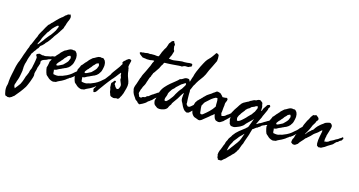

<svg xmlns="http://www.w3.org/2000/svg" viewBox="-188 -1231 3964 2122"><g transform="rotate(15 1793.5 -170.0)"><path d="M12.7 218.8Q16.6 215.8 21 210L28.3 200.2Q30.3 197.8 32.2 195.3Q34.2 192.9 36.1 190.9Q38.1 188.5 40 186Q42 183.6 43.9 180.7Q45.9 178.2 47.6 175.8Q49.3 173.3 50.8 170.9Q53.2 166.5 58.6 161.1Q61.5 156.2 63 154.8Q65.9 151.9 66.4 147.5Q79.1 123 86.4 100.1Q89.8 89.4 93.3 78.4Q96.7 67.4 100.6 55.7Q106.9 46.9 108.9 39.1Q111.3 30.3 116.2 21.5Q122.1 9.3 123.5 -2.9Q125 -14.2 131.8 -27.3Q139.6 -41 142.6 -60.1Q144 -69.8 146 -79.1Q147.9 -88.4 150.4 -97.7Q151.4 -104.5 152.6 -110.6Q153.8 -116.7 154.8 -122.1Q155.8 -127.4 156.7 -132.8Q157.7 -138.2 158.2 -143.6Q158.7 -147.9 159.4 -152.3Q160.2 -156.7 160.6 -161.1Q162.1 -170.4 160.2 -177.7Q159.7 -182.6 155.8 -185.5Q152.8 -188 150.4 -193.4Q149.4 -197.3 150.4 -199.7Q151.4 -202.6 149.4 -206.1Q152.3 -210.9 163.1 -215.3Q173.8 -219.7 181.6 -221.7Q187.5 -220.7 192.4 -219.7Q197.3 -218.8 199.2 -215.8Q204.1 -217.8 207 -215.8Q210 -213.4 214.8 -212.9Q216.8 -212.9 220.7 -213.9Q224.6 -214.8 226.6 -214.8Q243.2 -210.9 254.4 -213.4Q265.6 -215.8 278.3 -218.8Q286.6 -221.2 294.4 -221.7Q303.2 -222.7 309.6 -224.6Q315.9 -227.5 317.9 -228.5Q321.8 -231 325.2 -231.4Q330.1 -233.4 334.5 -232.9Q337.4 -232.4 343.8 -233.4Q348.1 -233.9 355 -236.8Q360.8 -239.3 367.2 -237.3Q381.8 -241.2 392.6 -244.1Q403.3 -247.1 417 -251Q419.9 -245.6 421.9 -242.4Q423.8 -239.3 424.3 -238.3Q425.8 -236.3 425.8 -234.4Q424.8 -229.5 419.4 -225.6Q414.1 -221.7 409.2 -226.6Q399.4 -222.7 395.5 -220.7Q391.6 -218.8 387.7 -216.8Q376 -213.4 367.2 -210.9Q357.9 -208.5 348.6 -202.1Q343.8 -201.7 339.1 -200.7Q334.5 -199.7 330.6 -198.7L311.5 -193.4Q307.1 -192.4 302.7 -191.2Q298.3 -189.9 293.9 -188.5Q272.5 -175.3 257.8 -171.9Q242.7 -168.5 228.5 -160.2Q221.7 -155.3 217.3 -149.4Q212.9 -143.6 214.8 -132.8Q217.8 -119.6 214.4 -113.3Q211.4 -108.4 209 -98.6Q208 -95.2 207.3 -92Q206.5 -88.9 205.6 -85.9Q204.1 -80.6 200.2 -74.2Q196.8 -64 196.3 -56.2Q195.8 -48.3 193.4 -40Q189.9 -27.3 187 -19Q183.6 -8.8 182.6 1Q182.6 3.9 182.6 6.8Q182.6 9.8 183.1 13.2Q183.6 16.6 183.6 19.8Q183.6 22.9 183.6 26.4Q183.6 34.7 179.7 46.4L172.9 67.4Q170.4 74.2 168 81.3Q165.5 88.4 163.1 96.2Q158.7 109.9 151.4 125Q148.4 131.3 146 137.5Q143.6 143.6 141.1 148.9Q136.2 161.1 130.9 169.9Q108.4 205.1 83.5 237.3Q58.6 269.5 31.2 300.8Q24.4 303.7 19 308.6Q13.7 313.5 8.8 318.4Q1 320.8 -2.4 323.7Q-6.3 327.1 -11.7 330.1Q-22.5 331.1 -33.7 331.5Q-44.9 332 -49.8 325.2Q-57.6 327.1 -60.1 324.2Q-61.5 322.3 -67.4 316.4Q-71.3 308.6 -72.8 300.8Q-74.2 293 -76.2 282.2Q-76.7 279.8 -77.1 277.8Q-77.6 275.9 -78.1 273.9Q-79.1 269 -79.1 265.6Q-79.6 260.3 -79.8 254.6Q-80.1 249 -80.1 243.7Q-80.1 231 -78.1 219.7Q-77.6 214.8 -74.7 207Q-71.8 199.2 -71.3 193.4Q-69.3 185.1 -69.3 174.8Q-69.3 170.4 -69.1 165.8Q-68.8 161.1 -68.4 156.2Q-65.4 118.2 -56.6 78.6Q-52.2 58.6 -48.3 39.8Q-44.4 21 -41 2.9Q-39.1 -3.4 -38.1 -9.8Q-37.6 -15.1 -35.2 -23.4Q-29.3 -44.9 -23.4 -62.5Q-17.6 -80.1 -9.8 -94.7Q-7.3 -100.1 -6.8 -104Q-6.3 -107.9 -3.9 -113.3Q1.5 -123 2 -127.9Q2.4 -132.3 4.9 -137.7Q9.8 -154.3 15.1 -168.9Q20.5 -183.6 27.3 -200.2Q30.3 -210 34.2 -220.7Q38.1 -231.4 41 -239.3Q44.4 -248.5 47.4 -253.9Q49.3 -257.3 50.5 -260.7Q51.8 -264.2 52.7 -267.6Q53.7 -271.5 53.7 -273.4Q53.7 -275.4 54.7 -278.3Q57.6 -288.1 66.4 -300.8Q70.3 -310.1 74.2 -319.1Q78.1 -328.1 82 -337.4Q85.9 -346.7 89.8 -356Q93.8 -365.2 97.7 -375Q99.1 -378.4 100.8 -381.6Q102.5 -384.8 104.5 -388.2Q108.4 -395 110.4 -401.4Q115.2 -420.4 120.6 -430.2L130.9 -449.2Q132.8 -452.6 134.5 -455.8Q136.2 -459 138.2 -462.4Q140.1 -465.8 142.1 -469Q144 -472.2 146.5 -475.6Q151.9 -485.4 157.2 -495.4Q162.6 -505.4 168 -515.6Q179.2 -536.1 191.4 -553.7Q209 -565.9 218.8 -582Q231 -590.3 242.7 -604.5Q252.9 -617.2 264.6 -627.9Q269 -631.8 273.4 -636Q277.8 -640.1 281.7 -644.5Q285.6 -648.9 290.3 -653.1Q294.9 -657.2 299.8 -661.1Q302.7 -664.1 306.2 -666Q309.1 -668 311.5 -671.9Q315.9 -672.4 322.3 -678.7Q328.1 -683.6 335 -689.9Q341.8 -696.3 346.7 -703.1Q355 -705.6 362.8 -713.9Q370.6 -722.2 380.9 -724.6Q390.6 -723.6 393.1 -726.1Q394.5 -727.5 398.4 -730.5Q409.2 -713.4 409.2 -701.7Q409.2 -689.5 404.3 -674.8Q403.3 -672.4 402.1 -669.7Q400.9 -667 399.9 -663.6Q398.9 -660.2 397.5 -657.2Q396 -654.3 394.5 -651.4Q392.6 -647 390.9 -643.1Q389.2 -639.2 388.2 -635.3Q386.2 -628.9 382.8 -621.1Q382.3 -613.3 377.9 -602.1Q376 -597.2 374 -592.5Q372.1 -587.9 370.1 -583Q368.2 -578.1 367.2 -572.8Q366.2 -567.4 364.3 -561.5Q361.3 -557.6 359.9 -555.2L355.5 -547.9Q353.5 -545.4 350.6 -540.5Q349.6 -538.6 348.6 -537.1Q347.7 -535.6 346.7 -534.2Q341.8 -529.3 340.3 -525.9Q338.4 -521 336.9 -518.6Q332.5 -511.7 326.2 -502.9Q320.8 -495.6 315.4 -486.3Q311.5 -481 307.4 -475.8Q303.2 -470.7 299.3 -465.3Q295.4 -460.4 291.5 -455.1Q287.6 -449.7 284.2 -444.3L276.4 -430.7Q272.9 -424.3 267.6 -418.9Q264.6 -415.5 263.2 -411.6Q261.7 -408.2 259.8 -406.2Q254.4 -399.4 249.3 -392.8Q244.1 -386.2 239.3 -379.4Q230 -366.7 215.8 -355.5Q209.5 -343.3 200.2 -335Q191.4 -327.1 182.6 -317.4Q164.6 -308.6 159.9 -292.7Q155.3 -276.9 139.6 -265.6Q134.8 -256.8 129.4 -248Q124 -239.3 116.2 -232.4Q106.4 -213.9 93.8 -200.2Q91.3 -190.9 88.4 -181.9Q85.4 -172.9 81.5 -164.1Q78.1 -155.3 75 -146.2Q71.8 -137.2 69.3 -127.9Q68.4 -123.5 67.4 -119.1Q66.4 -114.7 65.4 -109.9Q63 -98.6 60.5 -91.8Q60.1 -86.9 57.6 -82.5Q55.2 -78.1 54.7 -73.2Q53.7 -69.8 53.2 -66.4Q52.7 -63 52.2 -59.6Q51.8 -56.2 51.3 -52.7Q50.8 -49.3 49.8 -45.9Q47.9 -38.1 48.3 -30.3Q48.8 -26.4 48.6 -22Q48.3 -17.6 47.9 -12.7Q45.9 -1 46.9 0Q47.9 1 47.9 2.9Q47.9 10.7 44.9 22.5Q41.5 35.6 41 44.9Q39.1 58.6 36.1 71.3Q33.2 84 30.3 95.7Q27.8 101.1 27.3 105Q26.9 108.9 24.4 114.3Q18.6 127.9 16.1 136.7Q13.7 145.5 11.7 153.3L4.9 171.4Q1 182.6 2.9 191.4Q3.4 197.8 8.3 204.6Q12.7 210.9 12.7 218.8ZM298.8 -576.2Q290 -570.3 282.7 -564Q275.4 -557.6 267.6 -550.8Q254.4 -538.1 242.2 -524.4Q231 -509.8 223.1 -496.1Q215.8 -482.4 203.1 -470.7Q195.8 -456.5 189.2 -445.1Q182.6 -433.6 177.2 -424.8Q166.5 -407.2 158.2 -386.7Q157.2 -382.3 156 -378.4Q154.8 -374.5 152.8 -370.6Q149.9 -364.3 146.5 -355.5Q144 -350.1 141.4 -345Q138.7 -339.8 135.3 -335Q128.4 -325.2 133.8 -315.4Q147 -328.1 156.2 -341.3Q166.5 -356 177.7 -368.2Q189.9 -382.3 192.4 -389.6Q201.2 -402.3 208.5 -410.2Q216.3 -418.9 221.7 -426.8Q228.5 -432.6 234.4 -442.4Q247.6 -453.6 255.9 -467.3Q265.6 -482.9 275.4 -495.1Q277.8 -497.6 278.3 -500Q278.8 -502.4 281.2 -504.9Q287.6 -511.7 288.1 -515.1Q288.6 -518.6 291 -521.5Q293.5 -526.9 295.9 -532.5Q298.3 -538.1 300.3 -543.5Q302.7 -548.8 304.9 -554.4Q307.1 -560.1 309.6 -565.4Q304.7 -571.3 298.8 -576.2Z M334 -215.8Q340.3 -219.2 349.6 -230.7Q358.9 -242.2 367.7 -253.2Q376.5 -264.2 380.9 -265.6Q383.8 -270.5 386.2 -273.9Q388.7 -277.3 393.6 -280.3Q401.4 -294.4 414.1 -304.2Q427.2 -314.5 438.5 -326.2Q447.8 -330.1 457.3 -335Q466.8 -339.8 476.1 -346.2Q495.1 -358.9 518.6 -359.4Q529.3 -354.5 539.6 -356.4Q549.3 -358.4 558.6 -351.6Q564 -342.3 567.4 -340.3Q570.8 -338.4 573.2 -335Q577.1 -322.8 579.1 -318.8Q581.5 -314.9 582 -310.5Q582.5 -303.2 583 -298.1Q583.5 -293 584 -289.6Q584.5 -283.2 584 -277.3Q581.1 -252.4 574.2 -227.5Q573.2 -224.6 572.3 -221.7Q571.3 -218.8 570.3 -215.3Q568.4 -209 565.4 -204.1Q558.1 -194.8 555.2 -189Q550.8 -181.2 548.8 -178.7Q543 -172.9 537.8 -168Q532.7 -163.1 528.3 -159.2Q523.9 -156.7 519.5 -154.1Q515.1 -151.4 510.7 -148.4Q502.4 -143.1 491.2 -140.6L482.4 -135.3Q478 -132.3 472.7 -131.8Q463.9 -125.5 453.1 -121.6Q448.2 -119.6 443.1 -117.7Q438 -115.7 432.6 -113.3Q425.3 -110.4 419.9 -106.4Q414.6 -102.5 406.2 -98.6Q401.9 -97.2 392.1 -95.2Q382.8 -93.8 378.9 -91.8Q383.8 -82 382.8 -67.4Q382.3 -53.7 387.7 -43Q400.4 -40 415.5 -38.6Q430.7 -37.1 444.3 -39.1Q446.8 -39.6 449.5 -40.5Q452.1 -41.5 455.1 -42.5Q458 -43.5 460.9 -44.4Q463.9 -45.4 466.8 -45.9Q477.5 -47.9 487.8 -50.8Q498 -53.7 505.9 -58.6Q534.2 -68.4 560.5 -85Q586.9 -101.6 606.4 -121.1Q618.2 -128.9 632.3 -142.6Q646.5 -156.2 654.3 -168Q668.9 -183.6 680.2 -192.4Q691.4 -201.2 701.2 -200.2Q709 -200.2 716.3 -190.9Q723.6 -181.6 714.8 -170.9Q705.6 -165 694.3 -153.3Q683.6 -141.6 671.9 -136.7Q663.6 -131.3 649.9 -115.2Q636.7 -100.1 627.9 -91.8Q626 -89.8 623.5 -87.4Q621.1 -85 617.7 -82.5Q611.3 -77.6 607.4 -72.3Q592.3 -59.6 578.1 -50.8Q572.8 -52.7 569.3 -48.8Q564.9 -43.5 561.5 -41Q560.1 -40 558.6 -39.1Q557.1 -38.1 555.2 -37.1Q553.2 -36.1 551.8 -35.2Q550.3 -34.2 548.8 -33.2Q541 -26.4 531.7 -19.5Q522.5 -12.7 512.7 -7.8Q502.9 -2 493.2 3.2Q483.4 8.3 473.6 12.2Q463.9 16.1 454.3 21.5Q444.8 26.9 435.5 33.2L424.8 34.7Q422.4 35.2 419.9 35.4Q417.5 35.6 415 36.1Q409.7 38.1 404.8 38.1Q399.9 38.1 392.6 36.1Q360.4 27.3 339.8 4.9Q336.9 2 333.7 -0.7Q330.6 -3.4 327.1 -5.9Q319.3 -11.7 316.4 -16.6Q312 -23.9 307.4 -39.6Q302.7 -55.2 299.3 -71.5Q295.9 -87.9 295.9 -96.7Q298.8 -102.5 302.2 -116.9Q305.7 -131.3 308.1 -145.8Q310.5 -160.2 310.5 -166Q312.5 -168 318.1 -179Q323.7 -189.9 328.9 -201.4Q334 -212.9 334 -215.8ZM491.2 -278.3Q484.4 -269.5 477.5 -261.7Q470.7 -253.9 461.9 -247.1Q456.1 -236.3 448.2 -227.5Q440.4 -218.8 432.6 -210.9Q428.7 -203.1 423.8 -198.7Q418.9 -194.3 413.1 -189.5Q406.7 -178.7 397.5 -168.9Q388.2 -159.2 393.6 -146.5Q404.3 -144.5 415 -149.4Q425.8 -154.3 433.6 -158.2Q437.5 -160.6 441.7 -162.6Q445.8 -164.6 449.7 -166.5Q453.6 -168.5 457.5 -170.4Q461.4 -172.4 464.8 -174.8L490.2 -200.2Q496.1 -205.6 502 -212.9Q504.4 -216.3 507.1 -220Q509.8 -223.6 512.7 -227.5Q515.1 -238.3 520.5 -247.6Q526.4 -257.3 525.4 -267.6Q524.9 -272 522 -277.8Q519 -283.7 518.6 -287.1Q508.3 -287.1 503.4 -283.7Q501 -281.7 497.8 -280.5Q494.6 -279.3 491.2 -278.3Z M657.2 -215.8Q663.6 -219.2 672.9 -230.7Q682.1 -242.2 690.9 -253.2Q699.7 -264.2 704.1 -265.6Q707 -270.5 709.5 -273.9Q711.9 -277.3 716.8 -280.3Q724.6 -294.4 737.3 -304.2Q750.5 -314.5 761.7 -326.2Q771 -330.1 780.5 -335Q790 -339.8 799.3 -346.2Q818.4 -358.9 841.8 -359.4Q852.5 -354.5 862.8 -356.4Q872.6 -358.4 881.8 -351.6Q887.2 -342.3 890.6 -340.3Q894 -338.4 896.5 -335Q900.4 -322.8 902.3 -318.8Q904.8 -314.9 905.3 -310.5Q905.8 -303.2 906.2 -298.1Q906.7 -293 907.2 -289.6Q907.7 -283.2 907.2 -277.3Q904.3 -252.4 897.5 -227.5Q896.5 -224.6 895.5 -221.7Q894.5 -218.8 893.6 -215.3Q891.6 -209 888.7 -204.1Q881.3 -194.8 878.4 -189Q874 -181.2 872.1 -178.7Q866.2 -172.9 861.1 -168Q856 -163.1 851.6 -159.2Q847.2 -156.7 842.8 -154.1Q838.4 -151.4 834 -148.4Q825.7 -143.1 814.5 -140.6L805.7 -135.3Q801.3 -132.3 795.9 -131.8Q787.1 -125.5 776.4 -121.6Q771.5 -119.6 766.4 -117.7Q761.2 -115.7 755.9 -113.3Q748.5 -110.4 743.2 -106.4Q737.8 -102.5 729.5 -98.6Q725.1 -97.2 715.3 -95.2Q706.1 -93.8 702.1 -91.8Q707 -82 706.1 -67.4Q705.6 -53.7 710.9 -43Q723.6 -40 738.8 -38.6Q753.9 -37.1 767.6 -39.1Q770 -39.6 772.7 -40.5Q775.4 -41.5 778.3 -42.5Q781.2 -43.5 784.2 -44.4Q787.1 -45.4 790 -45.9Q800.8 -47.9 811 -50.8Q821.3 -53.7 829.1 -58.6Q857.4 -68.4 883.8 -85Q910.2 -101.6 929.7 -121.1Q941.4 -128.9 955.6 -142.6Q969.7 -156.2 977.5 -168Q992.2 -183.6 1003.4 -192.4Q1014.6 -201.2 1024.4 -200.2Q1032.2 -200.2 1039.6 -190.9Q1046.9 -181.6 1038.1 -170.9Q1028.8 -165 1017.6 -153.3Q1006.8 -141.6 995.1 -136.7Q986.8 -131.3 973.1 -115.2Q960 -100.1 951.2 -91.8Q949.2 -89.8 946.8 -87.4Q944.3 -85 940.9 -82.5Q934.6 -77.6 930.7 -72.3Q915.5 -59.6 901.4 -50.8Q896 -52.7 892.6 -48.8Q888.2 -43.5 884.8 -41Q883.3 -40 881.8 -39.1Q880.4 -38.1 878.4 -37.1Q876.5 -36.1 875 -35.2Q873.5 -34.2 872.1 -33.2Q864.3 -26.4 855 -19.5Q845.7 -12.7 835.9 -7.8Q826.2 -2 816.4 3.2Q806.6 8.3 796.9 12.2Q787.1 16.1 777.6 21.5Q768.1 26.9 758.8 33.2L748 34.7Q745.6 35.2 743.2 35.4Q740.7 35.6 738.3 36.1Q732.9 38.1 728 38.1Q723.1 38.1 715.8 36.1Q683.6 27.3 663.1 4.9Q660.2 2 657 -0.7Q653.8 -3.4 650.4 -5.9Q642.6 -11.7 639.6 -16.6Q635.3 -23.9 630.6 -39.6Q626 -55.2 622.6 -71.5Q619.1 -87.9 619.1 -96.7Q622.1 -102.5 625.5 -116.9Q628.9 -131.3 631.3 -145.8Q633.8 -160.2 633.8 -166Q635.7 -168 641.4 -179Q647 -189.9 652.1 -201.4Q657.2 -212.9 657.2 -215.8ZM814.5 -278.3Q807.6 -269.5 800.8 -261.7Q793.9 -253.9 785.2 -247.1Q779.3 -236.3 771.5 -227.5Q763.7 -218.8 755.9 -210.9Q752 -203.1 747.1 -198.7Q742.2 -194.3 736.3 -189.5Q730 -178.7 720.7 -168.9Q711.4 -159.2 716.8 -146.5Q727.5 -144.5 738.3 -149.4Q749 -154.3 756.8 -158.2Q760.7 -160.6 764.9 -162.6Q769 -164.6 772.9 -166.5Q776.9 -168.5 780.8 -170.4Q784.7 -172.4 788.1 -174.8L813.5 -200.2Q819.3 -205.6 825.2 -212.9Q827.6 -216.3 830.3 -220Q833 -223.6 835.9 -227.5Q838.4 -238.3 843.8 -247.6Q849.6 -257.3 848.6 -267.6Q848.1 -272 845.2 -277.8Q842.3 -283.7 841.8 -287.1Q831.5 -287.1 826.7 -283.7Q824.2 -281.7 821 -280.5Q817.9 -279.3 814.5 -278.3Z M1070.3 -148.4 1076.2 -143.6Q1078.6 -139.6 1074.7 -132.8Q1072.8 -129.4 1071.5 -126.5Q1070.3 -123.5 1069.3 -121.1Q1069.8 -119.1 1070.3 -117.4Q1070.8 -115.7 1071.3 -114.7Q1072.3 -111.8 1070.3 -108.4Q1077.1 -103 1079.1 -97.2Q1081.5 -89.4 1085.9 -84Q1091.8 -77.6 1096.2 -74.2Q1101.6 -70.8 1106.4 -65.4Q1111.8 -68.4 1114.3 -68.4Q1117.7 -68.4 1122.1 -70.3Q1130.4 -81.1 1135.7 -97.7Q1136.7 -101.6 1137.7 -106.4Q1138.7 -111.3 1138.7 -115.2Q1138.2 -127.9 1130.9 -141.6Q1123.5 -155.8 1120.1 -168Q1116.2 -176.3 1117.7 -185.5Q1119.1 -195.8 1117.2 -203.1Q1116.7 -208 1114.3 -210.9Q1113.3 -212.4 1112.3 -214.1Q1111.3 -215.8 1110.4 -217.8Q1108.4 -226.1 1108.9 -235.4Q1109.9 -245.1 1104.5 -252Q1098.6 -246.1 1085.9 -229.7Q1073.2 -213.4 1060.8 -197.3Q1048.3 -181.2 1043 -175.8Q1040.5 -172.4 1037.8 -169.2Q1035.2 -166 1032.2 -163.6Q1029.3 -161.1 1026.6 -158Q1023.9 -154.8 1021.5 -151.4Q1005.9 -131.8 998.3 -122.6Q990.7 -113.3 983.4 -103.5Q976.1 -93.8 960 -72.3Q954.6 -64.5 941.7 -46.9Q928.7 -29.3 916.7 -12.9Q904.8 3.4 902.3 8.8Q896.5 18.6 887.2 25.9Q877.9 33.2 865.2 33.2Q865.2 32.7 863.3 25.6Q861.3 18.6 859.6 11Q857.9 3.4 857.4 2.9Q860.4 -2.9 861.8 -8.8Q863.3 -14.2 870.1 -19.5Q872.1 -25.9 881.3 -40.8Q890.6 -55.7 902.8 -73Q915 -90.3 925.5 -105Q936 -119.6 939.5 -125Q945.8 -131.3 957.8 -147Q969.7 -162.6 981.7 -178.5Q993.7 -194.3 999 -201.2Q1003.4 -214.4 1017.3 -234.1Q1031.2 -253.9 1047.1 -274.7Q1063 -295.4 1073.2 -310.5Q1078.1 -318.4 1081.5 -324.2Q1085 -330.1 1088.9 -336.9Q1092.8 -340.8 1095.7 -345.7Q1097.7 -353 1093.8 -356.9Q1090.3 -360.8 1090.8 -367.2Q1099.6 -383.8 1107.9 -388.2Q1116.7 -393.1 1125 -404.3Q1130.9 -408.2 1134.3 -410.2Q1139.2 -412.6 1143.6 -417Q1150.4 -423.8 1163.8 -420.7Q1177.2 -417.5 1179.7 -412.1Q1180.2 -409.2 1179.7 -404.3Q1179.2 -401.9 1178.7 -399.4Q1178.2 -397 1177.7 -394.5Q1176.8 -390.1 1175.8 -386.2Q1174.8 -382.3 1173.8 -378.4Q1172.9 -375 1171.9 -370.8Q1170.9 -366.7 1169.9 -362.3Q1168 -351.6 1166.5 -341.8Q1165 -332 1172.9 -323.2Q1171.9 -318.4 1173.3 -311.5Q1174.8 -304.7 1176.8 -298.8Q1178.7 -267.6 1188 -236.8Q1197.3 -206.1 1208 -180.7Q1208 -175.8 1209.5 -170.9Q1210.9 -166 1212.9 -161.1Q1215.8 -129.9 1207 -99.1Q1202.6 -84 1198.5 -68.8Q1194.3 -53.7 1190.4 -39.1Q1184.6 -29.3 1180.7 -16.6Q1177.2 -5.4 1170.9 2Q1166 9.8 1162.1 19.5Q1158.2 29.3 1146.5 35.2Q1140.1 37.1 1133.3 35.2Q1127 33.2 1121.1 35.2Q1116.7 35.6 1112.3 37.6Q1108.9 39.1 1104.5 39.1Q1091.8 41.5 1083.5 36.6Q1076.2 32.7 1063.5 30.3Q1063.5 27.3 1060.5 25.9Q1057.6 24.4 1055.7 22.5Q1052.2 7.8 1047.9 0Q1044.4 -6.8 1042 -14.6Q1039.1 -25.9 1039.1 -35.6Q1039.1 -46.4 1034.2 -56.6Q1030.3 -65.4 1030.8 -67.4Q1031.2 -69.3 1031.2 -73.2Q1031.2 -85.9 1029.8 -101.1Q1028.3 -116.7 1042 -126Q1047.4 -129.9 1049.3 -136.2Q1051.3 -141.6 1057.6 -147.5Q1059.6 -149.4 1064 -149.4Q1067.4 -149.4 1070.3 -148.4Z M1575.2 -539.1Q1596.7 -535.6 1612.5 -534.7Q1628.4 -533.7 1647.5 -537.1L1686 -542.5Q1701.7 -544.4 1723.6 -546.9Q1729.5 -547.4 1735.8 -546.9Q1739.3 -546.4 1742.2 -546.1Q1745.1 -545.9 1748 -545.9Q1760.7 -545.9 1772.9 -546.9Q1785.2 -547.9 1795.9 -548.8Q1797.9 -549.3 1799.6 -549.8Q1801.3 -550.3 1802.7 -550.8Q1805.7 -551.8 1808.6 -550.8Q1813 -550.8 1817.4 -550.8Q1821.8 -550.8 1826.2 -551.3Q1835 -551.8 1841.8 -544.9Q1844.7 -535.2 1843.8 -534.2Q1842.3 -532.7 1841.8 -531.2Q1840.8 -518.6 1838.4 -518.6Q1835.9 -518.6 1835.9 -516.6Q1828.1 -514.6 1822.8 -513.2Q1817.4 -511.7 1814.5 -506.8Q1797.9 -503.4 1783.7 -505.4Q1769.5 -507.8 1754.9 -501Q1747.6 -497.6 1740.7 -493.7Q1733.9 -489.3 1722.7 -493.2Q1712.9 -493.2 1700.2 -492.2Q1687.5 -491.2 1675.8 -490.2Q1659.2 -488.8 1638.4 -487.1Q1617.7 -485.4 1606.4 -484.9Q1595.7 -484.4 1575.7 -483.4Q1555.7 -482.4 1540 -482.4Q1532.2 -476.1 1529.8 -465.8Q1527.3 -456.1 1519.5 -450.2Q1510.7 -430.7 1506.8 -425.3Q1502.4 -419.4 1500 -410.2Q1486.3 -392.6 1475.1 -373.5Q1464.8 -356 1449.2 -337.9Q1447.3 -327.1 1441.9 -318.8Q1437 -311 1434.6 -296.9Q1424.3 -283.2 1418.9 -264.6Q1416.5 -255.9 1413.3 -246.6Q1410.2 -237.3 1406.2 -227.5Q1404.3 -219.7 1401.9 -212.4Q1399.4 -205.1 1396.5 -197.3Q1393.1 -188.5 1387.2 -179.2Q1384.8 -175.3 1382.1 -170.7Q1379.4 -166 1377 -161.1Q1375 -159.2 1375 -155.8Q1375 -153.3 1374 -150.4Q1372.6 -147 1371.1 -143.8Q1369.6 -140.6 1368.2 -138.2Q1366.2 -134.8 1363.3 -127.9Q1361.8 -124.5 1360.8 -117.7Q1359.9 -110.8 1358.4 -107.4Q1357.9 -106 1357.4 -104.5Q1356.9 -103 1356.4 -102.1Q1356 -101.1 1355.5 -99.6Q1355 -98.1 1354.5 -96.7Q1351.6 -83 1354.5 -78.1Q1357.4 -73.2 1359.4 -68.4Q1360.4 -65.4 1361.3 -63Q1362.3 -60.5 1363.3 -58.1Q1365.7 -53.7 1366.2 -48.8Q1368.7 -47.9 1371.1 -46.9Q1373.5 -45.9 1375.5 -44.9Q1379.4 -43 1384.8 -43Q1391.1 -42 1397.5 -48.3Q1404.3 -55.2 1409.2 -55.7Q1415 -57.6 1422.4 -57.6Q1428.7 -57.6 1433.6 -60.5Q1436.5 -63 1439 -65.4Q1441.4 -67.9 1443.4 -70.3Q1446.3 -74.7 1454.1 -77.1Q1469.7 -81.1 1470.7 -83.5Q1471.2 -85.4 1477.5 -90.8Q1481 -93.3 1484.1 -95.7Q1487.3 -98.1 1489.7 -100.1Q1493.7 -103.5 1502.9 -109.4Q1512.7 -114.3 1514.2 -115.2Q1515.6 -116.2 1522.5 -122.1Q1527.3 -124.5 1531.5 -127.2Q1535.6 -129.9 1539.1 -132.8Q1544.4 -137.7 1554.7 -143.6Q1566.4 -148.4 1567.6 -149.7Q1568.8 -150.9 1569.3 -152.8Q1569.8 -154.8 1580.1 -161.1Q1583.5 -168.5 1588.9 -173.8Q1591.3 -176.3 1594.2 -179.4Q1597.2 -182.6 1600.6 -186.5Q1606.9 -193.8 1612.8 -198.2Q1619.6 -203.6 1624 -208Q1626 -209.5 1628.9 -212.4Q1631.8 -215.3 1635.7 -215.8Q1638.7 -218.3 1640.9 -220.2Q1643.1 -222.2 1645 -224.1Q1647 -226.1 1649.7 -228.5Q1652.3 -231 1656.2 -234.4L1661.1 -239.3Q1664.6 -242.7 1666 -243.2Q1670.4 -243.2 1672.4 -240.2Q1674.8 -237.3 1678.7 -237.3Q1678.2 -231 1678 -227.1Q1677.7 -223.1 1677.7 -221.2Q1677.7 -217.3 1675.8 -213.9Q1669.9 -204.6 1662.6 -204.1Q1655.3 -203.1 1651.4 -193.4Q1648.4 -195.3 1644 -194.3Q1639.6 -193.4 1637.7 -191.4Q1639.6 -188 1639.6 -184.6Q1639.6 -182.6 1640.6 -177.7Q1622.6 -159.7 1617.2 -149.4Q1605 -136.7 1604.5 -135.3L1603.5 -133.8L1595.7 -126Q1582 -115.2 1575.2 -105.5Q1568.8 -96.2 1554.7 -87.9Q1543.9 -80.1 1540 -76.2Q1538.1 -74.2 1535.2 -71.5Q1532.2 -68.8 1528.3 -65.4Q1525.9 -63 1521 -57.1Q1516.1 -51.3 1512.7 -48.8Q1506.3 -43.9 1499.5 -40Q1494.1 -37.1 1488.3 -30.3Q1474.1 -23.9 1467.3 -14.6Q1460.9 -6.3 1448.2 2Q1439.5 7.8 1424.3 16.6Q1409.2 25.4 1398.4 29.3Q1397 29.8 1395.5 30.3Q1394 30.8 1393.1 31.2Q1392.1 31.7 1390.6 32.2Q1389.2 32.7 1387.7 33.2Q1379.9 28.3 1372.6 23.4Q1365.2 18.6 1360.4 9.8Q1351.1 2.9 1346.2 0Q1340.3 -3.4 1335.9 -7.8Q1331.1 -16.1 1325.7 -24.4Q1320.3 -32.7 1314 -41Q1301.3 -58.1 1294.9 -78.1Q1293.5 -80.6 1292.5 -86.4L1291 -95.7Q1290 -99.6 1289.1 -103Q1288.1 -106.4 1287.1 -109.4Q1285.2 -114.3 1286.1 -124Q1286.1 -130.9 1288.1 -136.7Q1289.1 -140.1 1290 -143.8Q1291 -147.5 1292 -151.4Q1293.9 -157.7 1296.4 -163.8Q1298.8 -169.9 1301.3 -175.8Q1307.1 -189 1309.6 -201.2Q1315.4 -221.7 1322.3 -240.2Q1323.7 -243.7 1324.7 -249.5Q1325.2 -253.9 1330.1 -255.9Q1334 -275.4 1342.8 -293.5Q1351.6 -311.5 1360.4 -328.1Q1365.7 -338.4 1370.6 -348.9Q1375.5 -359.4 1380.4 -370.1Q1385.3 -380.9 1390.1 -391.4Q1395 -401.9 1400.4 -412.1Q1400.9 -422.9 1408.2 -431.6Q1408.7 -441.4 1416 -452.6Q1423.3 -463.9 1425.8 -473.6Q1415 -476.6 1401.9 -474.1Q1388.7 -471.7 1378.9 -469.7Q1361.3 -469.2 1341.8 -469.7Q1338.4 -470.2 1335.2 -470.9Q1332 -471.7 1328.6 -472.2Q1322.3 -473.6 1316.4 -473.6Q1307.6 -473.1 1303.2 -475.1Q1298.3 -477.5 1293.9 -475.6Q1280.3 -487.3 1265.9 -496.1Q1251.5 -504.9 1247.1 -518.6Q1247.1 -521.5 1250 -523.4Q1253.9 -526.4 1254.9 -527.3Q1263.2 -529.8 1272.5 -528.8Q1281.7 -528.3 1288.1 -532.2Q1302.2 -530.3 1316.9 -534.2Q1330.1 -538.1 1344.7 -537.1Q1346.7 -537.1 1350.6 -536.1Q1354.5 -535.2 1356.4 -535.2Q1361.3 -534.7 1364.7 -535.2Q1366.7 -535.6 1368.7 -536.1Q1370.6 -536.6 1373 -537.1Q1378.9 -538.1 1385.7 -537.1Q1392.6 -536.1 1399.4 -537.1Q1413.6 -538.1 1430.2 -534.7Q1448.2 -531.2 1461.9 -536.1Q1464.4 -543 1467 -550Q1469.7 -557.1 1473.1 -564Q1480 -578.1 1483.4 -591.8Q1487.3 -597.7 1491.2 -605Q1495.1 -612.3 1497.1 -619.1L1506.3 -634.8Q1508.3 -637.7 1510.3 -640.6Q1512.2 -643.6 1514.6 -646.5Q1521.5 -660.6 1524.9 -673.3Q1526.9 -680.2 1529.1 -687.3Q1531.2 -694.3 1534.2 -702.1Q1540.5 -709 1546.9 -717.3Q1553.2 -725.6 1559.6 -735.4Q1566.9 -734.4 1570.8 -739.3Q1575.2 -744.1 1584 -738.3Q1584 -735.4 1586.4 -732.9Q1588.9 -730.5 1586.9 -725.6Q1596.7 -715.8 1599.6 -708Q1601.6 -700.2 1598.1 -689.9Q1594.7 -679.7 1599.6 -670.9Q1601.6 -666.5 1600.6 -661.6Q1599.6 -656.2 1601.6 -653.3Q1604 -647.9 1606.9 -643.6Q1610.4 -638.7 1610.4 -630.9Q1610.4 -627.9 1608.9 -623.5Q1607.4 -619.1 1605.5 -614.3Q1602.1 -599.6 1599.6 -593.8Q1598.6 -590.8 1597.7 -587.6Q1596.7 -584.5 1595.7 -581.1Q1588.9 -572.8 1588.9 -570.8Q1588.9 -569.3 1587.9 -566.4Q1586.4 -563.5 1585 -559.8Q1583.5 -556.2 1581.5 -552.2Q1579.6 -548.3 1578.1 -544.9Q1576.7 -541.5 1575.2 -539.1Z M1910.2 -84Q1917 -84 1919.9 -83Q1922.9 -82 1924.8 -82Q1934.6 -82 1950 -95.9Q1965.3 -109.9 1974.6 -117.2Q1994.6 -121.6 2007.1 -142.8Q2019.5 -164.1 2035.2 -179.7Q2055.2 -199.7 2067.6 -215.6Q2080.1 -231.4 2088.9 -231.4Q2096.7 -231.4 2100.1 -224.1Q2104.5 -215.3 2106.4 -211.9Q2104.5 -210 2104.5 -206.1Q2104.5 -201.7 2102.5 -199.2Q2100.6 -196.3 2096.7 -193.4Q2092.8 -190.4 2089.8 -186.5L2080.1 -174.8Q2067.4 -162.1 2056.2 -142.6Q2044.9 -123 2033.9 -105.7Q2022.9 -88.4 2010.7 -81.1Q1984.9 -64.5 1969.2 -45.9Q1954.1 -27.8 1935.5 -16.6Q1933.6 -16.6 1933.1 -17.1Q1932.6 -17.6 1931.6 -17.6Q1927.2 -17.6 1925.3 -15.6Q1923.3 -13.7 1919.9 -13.7Q1901.9 -20.5 1891.1 -29.1Q1880.4 -37.6 1863.3 -66.4Q1858.9 -73.7 1855.5 -82.5Q1852.1 -92.3 1847.7 -99.6L1834.5 -123.5Q1829.1 -133.3 1829.1 -156.2Q1829.1 -166 1831.1 -185.5Q1833 -205.1 1835 -216.8Q1819.8 -201.7 1807.1 -179.2Q1800.8 -168.5 1794.9 -158.2Q1789.1 -147.9 1783.2 -138.7Q1767.6 -114.7 1749.5 -91.3Q1731.9 -68.8 1731.4 -56.6Q1725.6 -50.8 1718.8 -39.6Q1711.9 -28.3 1708.3 -20.3Q1704.6 -12.2 1708 -15.6Q1694.3 6.8 1668.5 16.1Q1642.6 25.4 1620.1 25.4Q1615.7 24.9 1611.3 24.4Q1606.9 23.9 1602.5 23.4Q1594.2 22.9 1585.9 16.6L1571.3 5.9Q1555.7 -2 1549.8 -18.6Q1543.9 -35.2 1543.9 -54.7Q1556.2 -85.4 1558.1 -109.9Q1560.1 -133.8 1569.3 -157.2Q1583 -193.4 1607.9 -221.7Q1632.8 -250 1660.2 -273.4Q1682.1 -292 1710.7 -314.2Q1739.3 -336.4 1752 -351.6Q1767.6 -354 1778.6 -361.1Q1789.6 -368.2 1800.8 -374.5Q1812 -380.9 1827.1 -380.9Q1849.6 -380.9 1853.5 -373Q1857.4 -365.2 1865.2 -351.6Q1871.6 -367.7 1875 -384.3Q1877 -392.6 1879.6 -400.4Q1882.3 -408.2 1885.7 -415Q1891.6 -445.3 1905.8 -479.5Q1919.9 -513.7 1934.1 -542.5Q1945.8 -565.9 1957.3 -587.2Q1968.8 -608.4 1972.7 -614.3Q1987.8 -637.7 2005.4 -653.8Q2022.5 -669.9 2035.2 -688.5Q2044.9 -700.2 2054.2 -715.3Q2064 -731.9 2069.3 -735.4Q2096.7 -728 2098.1 -713.9Q2099.6 -699.7 2099.6 -681.6Q2099.6 -666 2096.7 -650.4L2063.5 -581.1Q2049.8 -555.7 2037.6 -529.3Q2025.4 -502.9 2014.6 -475.6Q1996.6 -440.4 1975.1 -414.1Q1964.4 -400.9 1954.8 -386.7Q1945.3 -372.6 1936.5 -357.4Q1933.1 -347.2 1926.3 -337.4Q1922.9 -332.5 1919.9 -327.9Q1917 -323.2 1914.1 -318.4L1896.5 -276.4Q1890.6 -268.6 1890.6 -261.7Q1892.6 -257.3 1892.6 -253.9V-249Q1892.6 -244.6 1892.6 -240.2Q1892.6 -235.8 1892.1 -231.4Q1891.6 -227.1 1891.6 -222.4Q1891.6 -217.8 1891.6 -212.9Q1891.6 -163.1 1895.5 -115.2Q1893.6 -111.8 1893.6 -110.4Q1893.6 -103.5 1900.9 -96.2Q1908.2 -89.4 1910.2 -84ZM1816.4 -321.3 1792 -305.7Q1784.7 -303.2 1772.5 -291.5L1752 -272.5L1731.4 -253.9Q1724.6 -241.2 1712.9 -232.4Q1701.2 -223.6 1693.4 -212.9Q1682.6 -199.2 1672.4 -180.7Q1662.1 -162.1 1663.1 -149.4Q1660.6 -140.6 1658 -133.1Q1655.3 -125.5 1652.3 -119.1Q1646.5 -106.9 1646.5 -90.8Q1646.5 -78.1 1654.8 -77.6Q1663.1 -77.1 1667 -77.1Q1681.6 -86.9 1698 -105.7Q1714.4 -124.5 1727.8 -144.5Q1741.2 -164.6 1746.1 -177.7Q1756.8 -196.3 1770.5 -217.3Q1784.2 -238.3 1800.8 -254.9L1826.2 -295.9Q1827.1 -298.3 1828.1 -300.5Q1829.1 -302.7 1830.1 -304.7Q1832 -308.1 1832 -313.5Q1832 -319.8 1828.1 -325.2Q1824.2 -325.2 1821.3 -323.7Q1818.4 -322.3 1816.4 -321.3Z M2318.4 -271.5 2317.4 -263.7Q2318.4 -260.3 2315.4 -252Q2310.5 -246.1 2309.6 -239.3Q2307.6 -235.4 2306.2 -232.4Q2304.7 -229.5 2303.7 -224.6Q2301.8 -218.8 2302.2 -210.9Q2302.7 -207 2302.5 -203.4Q2302.2 -199.7 2301.8 -196.3Q2299.8 -185.5 2298.8 -175.3Q2297.9 -165 2296.9 -154.3Q2296.9 -143.6 2294.9 -129.9Q2293 -116.2 2291 -105.5Q2295.4 -97.7 2295.9 -90.8Q2296.4 -83.5 2302.7 -78.1Q2322.3 -81.1 2334 -87.4Q2345.7 -93.8 2356.4 -105.5Q2364.3 -108.9 2368.7 -112.3Q2372.6 -115.7 2379.9 -120.1L2387.7 -127.9Q2399.4 -134.3 2400.9 -135.7Q2401.9 -136.7 2403.6 -137.7Q2405.3 -138.7 2407.2 -139.6Q2423.8 -150.4 2432.6 -162.1Q2439.9 -168 2444.8 -174.3Q2448.7 -179.7 2460 -184.6Q2466.3 -192.4 2474.1 -197.8Q2481.9 -203.1 2488.3 -210.9Q2493.7 -210.9 2496.1 -209Q2497.6 -208 2499.3 -207Q2501 -206.1 2502.9 -205.1Q2505.9 -197.3 2503.9 -189Q2502 -180.7 2497.1 -173.8Q2492.2 -167.5 2492.2 -166Q2492.2 -165 2491.2 -164.1Q2488.3 -160.6 2483.9 -156.7Q2479.5 -153.3 2476.6 -149.4Q2471.7 -140.6 2468.8 -140.6Q2465.8 -140.6 2463.9 -138.7Q2455.1 -133.3 2451.7 -130.9Q2447.8 -127.4 2440.4 -123Q2430.2 -117.7 2427.7 -115.2Q2425.3 -112.8 2423.8 -112.3Q2412.1 -99.1 2400.9 -90.3Q2390.6 -82.5 2378.9 -68.4Q2375 -65.4 2371.1 -62.5Q2367.2 -59.6 2364.3 -54.7Q2355.5 -48.8 2350.1 -43Q2344.7 -37.1 2337.9 -29.3Q2332 -26.4 2325.2 -21Q2316.9 -14.6 2310.5 -11.7Q2308.1 -10.3 2302.2 -7.3Q2297.4 -4.9 2293 -4.9Q2281.7 -2.9 2271.5 -6.8Q2262.2 -10.3 2252.9 -12.7Q2249 -18.6 2243.2 -22.5Q2234.4 -33.2 2230.5 -47.9Q2226.6 -62.5 2222.7 -79.1Q2213.9 -73.2 2208 -66.4Q2202.1 -59.1 2190.4 -53.7Q2180.7 -44.4 2170.4 -35.4Q2160.2 -26.4 2148.9 -18.1Q2138.2 -9.8 2127 -0.7Q2115.7 8.3 2104.5 17.6Q2096.7 25.4 2093.8 23.4Q2085 34.2 2062.5 30.3Q2054.7 26.4 2044.9 23.4Q2038.1 21.5 2029.3 17.6Q2012.7 14.6 2001.5 2.9Q1990.2 -8.8 1982.4 -24.4Q1979.5 -32.7 1978 -39.1Q1977.5 -42.5 1976.6 -46.4Q1975.6 -50.3 1974.6 -54.7Q1974.1 -63 1971.7 -67.9Q1969.7 -73.2 1971.7 -78.1Q1969.7 -80.6 1970.7 -84.5Q1971.7 -89.4 1971.7 -91.8Q1970.7 -105.5 1974.1 -121.1Q1977.5 -136.7 1983.4 -149.4Q1986.3 -154.3 1991.2 -159.2Q1993.7 -162.1 1994.1 -165Q1994.6 -167.5 1997.1 -169.9Q1999.5 -172.9 2002.9 -175.8Q2007.8 -179.7 2009.8 -181.6Q2012.2 -185.1 2014.9 -188.2Q2017.6 -191.4 2021 -193.8Q2024.4 -196.3 2027.3 -199.2Q2030.3 -202.1 2033.2 -205.1Q2036.6 -208.5 2038.6 -211.9Q2041 -215.8 2045.9 -217.8Q2049.8 -224.6 2054.7 -229Q2059.6 -233.4 2065.4 -238.3Q2082 -258.3 2106.4 -272.5Q2131.3 -286.6 2150.4 -303.7Q2157.2 -306.6 2162.1 -310.5Q2167 -314.5 2171.9 -318.4Q2184.1 -329.1 2198.2 -325.2L2223.6 -318.4Q2233.4 -309.6 2242.7 -300.8Q2252 -292 2258.8 -281.2Q2262.2 -281.7 2266.1 -282Q2270 -282.2 2274.4 -281.7Q2283.2 -280.8 2293 -283.2Q2295.9 -283.2 2298.8 -284.7Q2301.8 -286.1 2303.7 -286.1Q2318.4 -281.2 2318.4 -271.5ZM2189.5 -256.8Q2163.1 -244.1 2141.6 -227.1Q2120.1 -210 2100.6 -190.4Q2098.1 -188 2095.5 -185.8Q2092.8 -183.6 2090.3 -181.2Q2087.9 -179.2 2085.4 -176.8Q2083 -174.3 2081.1 -171.9Q2077.1 -167 2073.7 -160.2Q2070.3 -153.3 2067.4 -147.5Q2066.4 -145.5 2065.4 -143.8Q2064.5 -142.1 2063.5 -141.1Q2062.5 -140.1 2061.5 -138.7Q2060.5 -137.2 2059.6 -135.7Q2057.6 -130.9 2058.1 -126Q2058.6 -122.6 2058.6 -115.2V-105.5Q2058.6 -102.5 2059.6 -95.7Q2062.5 -85 2062.5 -74.2Q2062.5 -66.4 2064 -55.2Q2065.4 -43.9 2071.3 -40Q2077.6 -36.1 2083.5 -38.1Q2090.3 -40.5 2094.7 -41Q2128.9 -67.4 2159.2 -96.2Q2189.5 -125 2212.9 -161.1Q2210.9 -185.1 2212.4 -210.4Q2213.9 -234.4 2208 -254.9Q2204.1 -257.3 2198.7 -256.3Q2194.8 -255.9 2189.5 -256.8Z M2709 -244.1Q2710.9 -242.7 2714.4 -247.6Q2716.3 -250 2717.5 -252.2Q2718.8 -254.4 2719.7 -255.9Q2721.7 -260.3 2723.1 -265.6Q2724.6 -271 2726.6 -275.4Q2732.4 -286.6 2741.7 -297.9Q2750.5 -308.6 2755.9 -320.3Q2757.3 -321.8 2760.3 -323.7Q2762.7 -325.2 2764.6 -328.1Q2772.5 -329.1 2775.4 -330.1Q2778.3 -331.1 2781.2 -333Q2792 -330.1 2794.9 -316.4Q2794.4 -309.1 2788.6 -304.2Q2783.7 -299.8 2781.2 -293Q2778.8 -289.1 2779.8 -285.2Q2780.8 -281.2 2778.3 -277.3Q2773.4 -261.2 2765.1 -246.1Q2756.3 -230 2751 -214.8Q2746.1 -205.1 2741.7 -195.3Q2737.3 -185.5 2734.4 -174.8Q2723.6 -155.3 2713.9 -133.8Q2704.6 -112.8 2693.4 -89.8Q2702.6 -92.3 2709 -97.2Q2715.8 -102.5 2723.6 -107.4L2732.4 -110.8Q2734.4 -111.8 2736.6 -112.5Q2738.8 -113.3 2741.2 -114.3L2753.4 -122.1Q2755.4 -123 2757.1 -124Q2758.8 -125 2760.7 -126L2766.6 -130.4Q2768.6 -131.8 2773.4 -134.8Q2775.9 -137.2 2778.8 -137.7Q2781.7 -138.2 2784.2 -140.6Q2790 -143.1 2793 -145.5Q2796.9 -148.4 2801.8 -151.4Q2807.6 -154.3 2812 -157.2Q2815.4 -159.7 2823.2 -162.1Q2829.1 -164.6 2835 -168Q2837.9 -168.9 2840.8 -170.9Q2843.8 -173.3 2845.7 -173.8Q2852.1 -176.3 2852.5 -176.8Q2854 -178.2 2855.5 -178.7Q2864.3 -181.6 2866.7 -182.6Q2867.7 -183.1 2870.1 -185.5Q2881.3 -193.4 2887.7 -194.8Q2894.5 -196.8 2906.2 -204.1Q2913.6 -203.1 2917 -203.6Q2921.9 -204.1 2925.8 -200.2Q2921.9 -181.6 2911.6 -175.3Q2901.4 -168.9 2889.6 -164.1Q2873 -149.4 2861.3 -141.1Q2849.6 -132.8 2831.1 -121.1Q2818.4 -115.7 2810.5 -110.4Q2801.8 -110.4 2797.4 -107.4Q2791.5 -103.5 2788.1 -101.6Q2784.7 -99.6 2779.8 -98.6Q2774.9 -97.7 2771.5 -95.7Q2761.7 -89.8 2759.3 -88.9Q2757.3 -88.4 2754.9 -85.9Q2745.1 -72.8 2736.3 -69.3Q2727.1 -65.4 2720.7 -57.6Q2704.1 -52.7 2693.4 -42Q2682.1 -30.8 2668 -24.4Q2659.7 -1 2654.8 20.5Q2649.9 43 2641.6 64.5L2625.5 109.4Q2621.6 120.6 2617.9 132.1Q2614.3 143.6 2611.3 155.3Q2600.6 172.9 2593.8 195.3Q2590.3 206.1 2586.2 216.8Q2582 227.5 2577.1 238.3Q2569.8 243.7 2565.9 254.9Q2562 266.1 2553.7 272.5Q2548.8 283.2 2540 290.5Q2531.2 297.9 2523.4 305.7Q2519 310.1 2515.6 315.4Q2504.4 326.7 2490.2 339.4Q2476.6 351.6 2465.8 365.2Q2455.1 372.1 2446.3 379.9Q2437.5 387.7 2428.7 396.5L2420.4 399.9Q2417 401.4 2413.1 398.4Q2403.3 401.4 2392.6 399.4Q2381.8 397.5 2383.8 386.7Q2377.4 381.3 2377 378.4Q2376.5 374.5 2374 371.1Q2377.4 363.3 2374 356.9Q2370.1 350.1 2370.1 345.7Q2370.1 333 2373 321.3Q2375.5 308.1 2379.4 299.3L2388.7 279.3Q2394.5 265.6 2398.9 253.4Q2403.3 241.2 2408.2 227.5Q2415.5 215.3 2417.5 204.6Q2419.4 192.4 2424.8 180.7Q2426.8 176.8 2429 172.9Q2431.2 168.9 2433.1 165.5Q2438 157.7 2438.5 150.4Q2442.4 143.1 2446.5 136.5Q2450.7 129.9 2455.6 124Q2465.3 112.3 2471.7 97.7Q2497.1 61.5 2530.3 34.7Q2563.5 7.8 2597.7 -17.6Q2604 -25.4 2605 -25.9Q2606 -26.4 2607.2 -26.9Q2608.4 -27.3 2615.2 -34.2Q2616.7 -34.7 2617.7 -38.1Q2618.7 -41.5 2621.1 -43.9Q2625 -54.7 2629.6 -66.7Q2634.3 -78.6 2639.6 -92.3Q2645 -106 2648.9 -116.9Q2652.8 -127.9 2655.3 -136.7Q2649.9 -134.3 2647.9 -129.9Q2646 -125.5 2642.6 -122.1Q2640.6 -119.1 2637.7 -117.2Q2633.8 -114.3 2632.8 -113.3Q2629.9 -110.4 2627.9 -108.9Q2626 -107.4 2623 -103.5Q2613.8 -95.7 2604.2 -85.2Q2594.7 -74.7 2585 -66.4Q2577.1 -55.7 2568.8 -46.4Q2560.5 -37.1 2549.8 -31.2Q2535.2 -20.5 2519.5 -13.7Q2503.9 -6.8 2490.2 -2L2477.1 2.4Q2469.7 4.9 2465.8 4.9Q2462.9 5.9 2460.9 5.4Q2459 4.9 2455.1 4.9Q2440.4 4.9 2428.7 1Q2425.8 -1 2423.8 -2.4Q2421.9 -3.9 2419.9 -7.8Q2418 -9.8 2415 -13.2Q2412.1 -16.6 2410.2 -19.5Q2408.2 -23.9 2408.2 -29.8Q2408.2 -35.6 2406.2 -40Q2405.3 -44.9 2404.1 -49.6Q2402.8 -54.2 2401.4 -58.1Q2398.4 -66.9 2400.4 -75.2Q2400.9 -76.7 2401.4 -78.1Q2401.9 -79.6 2402.3 -80.6Q2403.3 -83 2402.3 -85.9Q2401.9 -87.9 2399.9 -91.8Q2397.9 -95.7 2397.5 -97.7Q2392.6 -105.5 2392.6 -110.4Q2392.1 -115.7 2394 -120.6Q2396.5 -126.5 2394.5 -129.9Q2397.9 -137.2 2399.9 -143.6Q2402.3 -150.4 2407.2 -156.2Q2414.6 -167 2416.5 -172.4Q2417.5 -175.8 2419.2 -178.5Q2420.9 -181.2 2422.9 -183.6Q2428.7 -193.4 2433.1 -199.2Q2438.5 -206.1 2443.4 -213.9Q2461.9 -246.1 2484.4 -272.5Q2487.8 -274.4 2491.2 -275.4Q2494.1 -276.4 2495.1 -280.3Q2517.6 -291 2538.1 -303.7Q2549.3 -306.6 2557.1 -314Q2565.4 -321.8 2576.2 -325.2Q2584.5 -328.6 2594.7 -335Q2604.5 -341.3 2615.2 -341.8Q2625 -341.8 2629.9 -344.7Q2634.8 -347.7 2639.6 -350.6Q2653.3 -358.4 2670.9 -357.4Q2679.2 -349.6 2687 -345.7Q2694.8 -342.3 2700.2 -333Q2701.7 -330.6 2702.6 -323.2L2704.1 -310.5Q2706.1 -305.7 2707.5 -300.3Q2709 -294.9 2710 -290Q2710.9 -276.9 2709.5 -266.6Q2708 -256.3 2709 -244.1ZM2658.2 -285.2H2657.2Q2653.8 -282.2 2648.9 -282.2Q2644 -282.2 2640.6 -280.3Q2639.2 -278.8 2636.2 -276.9Q2633.3 -274.9 2631.8 -273.4Q2627.4 -271 2622.8 -269Q2618.2 -267.1 2612.8 -265.1Q2601.6 -261.2 2594.7 -256.8Q2590.3 -253.9 2586.9 -248.5Q2584 -244.1 2579.1 -241.2Q2576.2 -239.3 2573.2 -237.5Q2570.3 -235.8 2566.9 -234.4Q2560.5 -231.4 2555.7 -226.6Q2552.7 -223.6 2551.3 -220.7Q2549.8 -217.8 2544.9 -217.8Q2534.2 -197.8 2518.6 -180.7Q2502.4 -162.6 2493.2 -142.6Q2488.3 -140.6 2486.8 -135.7Q2485.8 -131.8 2482.4 -126Q2471.7 -106.9 2474.1 -96.2Q2475.1 -91.3 2476.1 -86.2Q2477.1 -81.1 2477.5 -76.2Q2483.4 -68.4 2493.7 -71.8Q2503.9 -75.2 2511.7 -80.1Q2521.5 -86.9 2530.8 -95.2Q2540 -103.5 2549.8 -112.3Q2559.6 -120.1 2567.9 -129.4Q2576.2 -138.7 2584 -147.5Q2586.4 -150.9 2591.8 -155.3Q2597.2 -159.7 2599.6 -163.1Q2606 -169.4 2608.4 -172.4Q2612.3 -176.8 2617.2 -179.7Q2621.1 -185.1 2624.5 -190.2Q2627.9 -195.3 2631.3 -200.2Q2634.8 -205.1 2638.2 -209.7Q2641.6 -214.4 2645.5 -218.8Q2650.9 -231.4 2655.8 -242.2Q2658.2 -247.6 2660.6 -253.2Q2663.1 -258.8 2665 -264.6Q2663.1 -269 2663.1 -275.9Q2663.1 -282.2 2658.2 -285.2ZM2578.1 68.4Q2575.7 68.8 2572.8 71.8Q2571.3 73.2 2566.4 77.1Q2556.6 86.9 2547.4 97.2Q2538.1 107.4 2530.3 120.1Q2521.5 132.3 2510.3 144.5Q2498.5 156.7 2495.1 170.9Q2484.4 187.5 2476.1 205.1Q2467.8 222.7 2462.9 244.1Q2461.9 250 2460.9 254.6Q2460 259.3 2459 262.7Q2457 269 2456.1 276.4Q2461.9 270.5 2468.3 264.2Q2474.6 257.8 2479.5 252Q2481.4 250 2482.9 247.1Q2484.4 244.1 2486.3 242.2Q2492.2 233.9 2498.3 225.8Q2504.4 217.8 2510.7 210Q2523.4 194.3 2534.2 177.7Q2539.1 171.9 2543 166.5Q2546.9 161.1 2550.8 155.3Q2568.8 130.9 2578.1 103Q2587.9 75.2 2598.6 45.9Q2595.7 48.8 2592.8 51.3Q2589.8 53.7 2587.4 56.2Q2581.1 61.5 2578.1 68.4Z M2849.6 -215.8Q2856 -219.2 2865.2 -230.7Q2874.5 -242.2 2883.3 -253.2Q2892.1 -264.2 2896.5 -265.6Q2899.4 -270.5 2901.9 -273.9Q2904.3 -277.3 2909.2 -280.3Q2917 -294.4 2929.7 -304.2Q2942.9 -314.5 2954.1 -326.2Q2963.4 -330.1 2972.9 -335Q2982.4 -339.8 2991.7 -346.2Q3010.7 -358.9 3034.2 -359.4Q3044.9 -354.5 3055.2 -356.4Q3064.9 -358.4 3074.2 -351.6Q3079.6 -342.3 3083 -340.3Q3086.4 -338.4 3088.9 -335Q3092.8 -322.8 3094.7 -318.8Q3097.2 -314.9 3097.7 -310.5Q3098.1 -303.2 3098.6 -298.1Q3099.1 -293 3099.6 -289.6Q3100.1 -283.2 3099.6 -277.3Q3096.7 -252.4 3089.8 -227.5Q3088.9 -224.6 3087.9 -221.7Q3086.9 -218.8 3085.9 -215.3Q3084 -209 3081.1 -204.1Q3073.7 -194.8 3070.8 -189Q3066.4 -181.2 3064.5 -178.7Q3058.6 -172.9 3053.5 -168Q3048.3 -163.1 3043.9 -159.2Q3039.6 -156.7 3035.2 -154.1Q3030.8 -151.4 3026.4 -148.4Q3018.1 -143.1 3006.8 -140.6L2998 -135.3Q2993.7 -132.3 2988.3 -131.8Q2979.5 -125.5 2968.8 -121.6Q2963.9 -119.6 2958.7 -117.7Q2953.6 -115.7 2948.2 -113.3Q2940.9 -110.4 2935.5 -106.4Q2930.2 -102.5 2921.9 -98.6Q2917.5 -97.2 2907.7 -95.2Q2898.4 -93.8 2894.5 -91.8Q2899.4 -82 2898.4 -67.4Q2897.9 -53.7 2903.3 -43Q2916 -40 2931.2 -38.6Q2946.3 -37.1 2960 -39.1Q2962.4 -39.6 2965.1 -40.5Q2967.8 -41.5 2970.7 -42.5Q2973.6 -43.5 2976.6 -44.4Q2979.5 -45.4 2982.4 -45.9Q2993.2 -47.9 3003.4 -50.8Q3013.7 -53.7 3021.5 -58.6Q3049.8 -68.4 3076.2 -85Q3102.5 -101.6 3122.1 -121.1Q3133.8 -128.9 3147.9 -142.6Q3162.1 -156.2 3169.9 -168Q3184.6 -183.6 3195.8 -192.4Q3207 -201.2 3216.8 -200.2Q3224.6 -200.2 3231.9 -190.9Q3239.3 -181.6 3230.5 -170.9Q3221.2 -165 3210 -153.3Q3199.2 -141.6 3187.5 -136.7Q3179.2 -131.3 3165.5 -115.2Q3152.3 -100.1 3143.6 -91.8Q3141.6 -89.8 3139.2 -87.4Q3136.7 -85 3133.3 -82.5Q3127 -77.6 3123 -72.3Q3107.9 -59.6 3093.8 -50.8Q3088.4 -52.7 3085 -48.8Q3080.6 -43.5 3077.1 -41Q3075.7 -40 3074.2 -39.1Q3072.8 -38.1 3070.8 -37.1Q3068.8 -36.1 3067.4 -35.2Q3065.9 -34.2 3064.5 -33.2Q3056.6 -26.4 3047.4 -19.5Q3038.1 -12.7 3028.3 -7.8Q3018.6 -2 3008.8 3.2Q2999 8.3 2989.3 12.2Q2979.5 16.1 2970 21.5Q2960.4 26.9 2951.2 33.2L2940.4 34.7Q2938 35.2 2935.5 35.4Q2933.1 35.6 2930.7 36.1Q2925.3 38.1 2920.4 38.1Q2915.5 38.1 2908.2 36.1Q2876 27.3 2855.5 4.9Q2852.5 2 2849.4 -0.7Q2846.2 -3.4 2842.8 -5.9Q2835 -11.7 2832 -16.6Q2827.6 -23.9 2823 -39.6Q2818.4 -55.2 2814.9 -71.5Q2811.5 -87.9 2811.5 -96.7Q2814.5 -102.5 2817.9 -116.9Q2821.3 -131.3 2823.7 -145.8Q2826.2 -160.2 2826.2 -166Q2828.1 -168 2833.7 -179Q2839.4 -189.9 2844.5 -201.4Q2849.6 -212.9 2849.6 -215.8ZM3006.8 -278.3Q3000 -269.5 2993.2 -261.7Q2986.3 -253.9 2977.5 -247.1Q2971.7 -236.3 2963.9 -227.5Q2956.1 -218.8 2948.2 -210.9Q2944.3 -203.1 2939.5 -198.7Q2934.6 -194.3 2928.7 -189.5Q2922.4 -178.7 2913.1 -168.9Q2903.8 -159.2 2909.2 -146.5Q2919.9 -144.5 2930.7 -149.4Q2941.4 -154.3 2949.2 -158.2Q2953.1 -160.6 2957.3 -162.6Q2961.4 -164.6 2965.3 -166.5Q2969.2 -168.5 2973.1 -170.4Q2977.1 -172.4 2980.5 -174.8L3005.9 -200.2Q3011.7 -205.6 3017.6 -212.9Q3020 -216.3 3022.7 -220Q3025.4 -223.6 3028.3 -227.5Q3030.8 -238.3 3036.1 -247.6Q3042 -257.3 3041 -267.6Q3040.5 -272 3037.6 -277.8Q3034.7 -283.7 3034.2 -287.1Q3023.9 -287.1 3019 -283.7Q3016.6 -281.7 3013.4 -280.5Q3010.3 -279.3 3006.8 -278.3Z M3243.2 -120.1Q3251 -125 3255.9 -132.8Q3258.3 -136.7 3261.2 -140.6Q3264.2 -144.5 3267.6 -148.4Q3280.3 -163.1 3294.9 -172.9Q3301.8 -183.1 3312 -188Q3322.3 -193.4 3328.1 -204.1Q3329.6 -206.1 3331.5 -210Q3333.5 -213.9 3335 -215.8Q3353.5 -241.7 3375 -258.8Q3377.9 -261.2 3380.9 -263.7Q3383.8 -266.1 3386.2 -268.6Q3390.1 -272.5 3399.4 -278.3Q3403.8 -280.8 3408.2 -283.9Q3412.6 -287.1 3416.5 -291Q3424.3 -298.8 3434.6 -302.7Q3440.9 -305.7 3447.3 -307.1Q3450.2 -308.1 3453.4 -308.8Q3456.5 -309.6 3460 -310.5Q3466.8 -312.5 3472.2 -314Q3477.5 -315.4 3484.4 -313.5Q3500 -307.1 3507.8 -287.1Q3510.7 -279.8 3504.6 -256.3Q3498.5 -232.9 3490.2 -207.8Q3481.9 -182.6 3478.5 -168.9Q3476.6 -161.6 3477.5 -160.6Q3478.5 -159.7 3478.5 -158.2Q3476.6 -153.3 3475.6 -149.4Q3474.6 -145.5 3473.6 -140.6Q3471.7 -132.8 3470.7 -119.6Q3469.7 -106.4 3471.7 -98.6Q3481.4 -99.1 3482.9 -100.6Q3483.9 -101.6 3485.4 -101.6Q3489.3 -102.5 3491.7 -102.1Q3494.1 -101.6 3498 -102.5Q3518.1 -107.9 3534.2 -124Q3543 -127.9 3551 -131.8Q3559.1 -135.7 3566.4 -139.6Q3580.1 -149.4 3588.4 -153.8Q3596.7 -158.2 3613.3 -166Q3619.6 -173.3 3630.4 -178.2Q3640.1 -182.6 3649.4 -190.4Q3652.3 -193.4 3654.3 -195.8Q3657.2 -199.7 3660.2 -197.3Q3665 -192.4 3666.5 -187Q3668 -181.6 3667 -179.7Q3659.7 -172.4 3658.7 -168Q3657.7 -163.6 3656.2 -162.1Q3651.4 -157.2 3641.6 -153.3Q3633.3 -149.9 3631.3 -147Q3629.4 -144 3627.9 -142.6Q3625 -139.6 3622.6 -138.2Q3620.1 -136.7 3617.2 -133.8Q3615.2 -130.9 3611.8 -130.4L3605.5 -128.9Q3599.6 -124 3595.7 -120.1Q3591.8 -116.2 3586.9 -111.3Q3579.6 -104 3577.1 -100.1Q3575.2 -96.7 3566.4 -90.8L3546.9 -79.1Q3533.2 -72.3 3519.5 -62.5Q3505.9 -52.7 3492.2 -43Q3483.4 -37.6 3472.2 -32.7Q3461.9 -28.3 3453.1 -22.5Q3448.7 -22.5 3447.8 -22.9Q3446.3 -23.9 3442.4 -21.5Q3437.5 -23.9 3432.6 -22Q3427.2 -19.5 3422.9 -21.5Q3418 -25.4 3414.8 -27.8Q3411.6 -30.3 3409.7 -31.2Q3406.7 -33.2 3404.3 -36.1Q3402.3 -41 3402.8 -46.9Q3403.3 -52.7 3400.4 -56.6Q3400.4 -78.1 3401.9 -97.7Q3403.3 -117.2 3408.2 -138.7Q3409.2 -145.5 3413.1 -162.4Q3417 -179.2 3419.4 -194.8Q3421.9 -210.4 3418 -212.9Q3407.2 -207 3396 -195.3Q3390.6 -189.5 3385.3 -184.6Q3379.9 -179.7 3375 -175.8L3359.9 -165Q3356.4 -162.6 3352.5 -159.9Q3348.6 -157.2 3344.7 -154.3Q3337.9 -149.4 3333 -144.5Q3328.1 -139.6 3322.3 -132.8Q3318.8 -129.4 3315.7 -126.2Q3312.5 -123 3309.6 -119.6Q3303.7 -113.3 3295.9 -107.4Q3291 -102.5 3288.6 -101.1Q3286.1 -99.6 3282.2 -95.7L3272.9 -86.4Q3268.6 -82 3261.7 -79.1Q3246.1 -58.1 3226.8 -38.6Q3207.5 -19 3196.3 1Q3184.6 10.7 3171.4 18.1Q3158.2 25.4 3139.6 19.5Q3129.9 13.7 3127 9.8Q3124 6.3 3120.1 3.9Q3121.1 -6.8 3122.1 -16.6Q3123 -26.4 3127.9 -37.1L3133.8 -46.9Q3138.7 -55.2 3140.1 -66.4Q3141.6 -78.1 3146.5 -86.9Q3152.3 -96.7 3153.8 -103Q3155.3 -108.9 3158.2 -114.3Q3160.6 -120.1 3163.6 -123.5Q3166.5 -127 3168.9 -132.8Q3171.4 -138.2 3175.8 -144Q3180.2 -149.9 3182.6 -155.3Q3188.5 -176.3 3198.2 -198.2Q3200.2 -205.1 3202.1 -211.4Q3204.1 -217.8 3207 -223.6Q3209.5 -229 3211.9 -234.4Q3214.4 -239.7 3216.8 -244.6Q3219.2 -250 3221.7 -255.1Q3224.1 -260.3 3226.6 -265.6Q3229.5 -271.5 3231.9 -275.9Q3234.4 -280.3 3238.3 -285.2Q3239.7 -287.6 3241.2 -290Q3242.7 -292.5 3243.7 -294.9Q3244.6 -297.4 3246.1 -299.8Q3247.6 -302.2 3249 -304.7Q3250.5 -307.1 3252 -309.8Q3253.4 -312.5 3254.4 -315.9Q3256.3 -322.3 3261.7 -328.1Q3265.1 -332 3267.8 -335.7Q3270.5 -339.4 3272.5 -342.8Q3275.9 -349.1 3285.2 -351.6Q3293.5 -347.7 3302.5 -354.7Q3311.5 -361.8 3317.4 -353.5Q3331.1 -344.7 3335.9 -339.8Q3341.8 -334.5 3343.8 -329.1Q3348.6 -320.3 3344.7 -311Q3340.8 -301.8 3331.1 -294.9Q3327.6 -279.8 3317.4 -263.7Q3312.5 -256.3 3308.1 -249.3Q3303.7 -242.2 3299.8 -235.4L3292 -215.8Q3286.1 -202.1 3279.8 -188.5Q3273.4 -174.8 3265.6 -162.1Q3259.3 -148.9 3256.1 -145Q3252.9 -141.1 3250.7 -137.5Q3248.5 -133.8 3243.2 -120.1Z"/></g></svg>

Font: Freehand
Style: Regular
Weight: 400
Designer: Danh Hong
Version: Version 8.001; ttfautohint (v1.8.3)